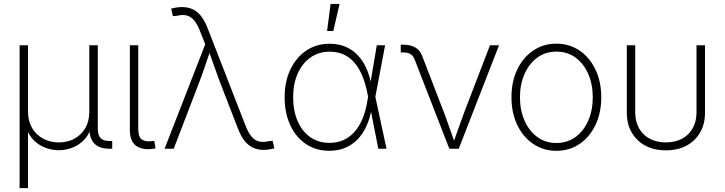

<svg xmlns="http://www.w3.org/2000/svg" viewBox="-20 -770 3751 994"><path d="M81.5 204.1V-535.6H125V-191.4Q125 -143.1 146 -107.4Q167 -71.8 203.1 -52.2Q239.3 -32.7 284.2 -32.7Q330.1 -32.7 365.7 -52.2Q401.4 -71.8 421.9 -107.4Q442.4 -143.1 442.4 -191.4V-535.6H486.3V-105.5Q486.3 -69.8 501 -54.9Q515.6 -40 548.8 -40H561V0H547.9Q495.6 0 469.2 -26.1Q442.9 -52.2 442.9 -105V-176.8H461.4Q461.4 -124.5 444.3 -88.9Q427.2 -53.2 400.4 -32Q373.5 -10.7 342.5 -1.5Q311.5 7.8 284.2 7.8Q256.8 7.8 225.8 -1.5Q194.8 -10.7 168 -32Q141.1 -53.2 124 -88.9Q106.9 -124.5 106.9 -176.8H125V204.1Z M762.2 1.5Q709.5 5.9 680.9 -18.1Q652.3 -42 652.3 -96.7V-535.6H695.8V-102.5Q695.8 -62 713.1 -48.6Q730.5 -35.2 764.6 -39.1Q770 -39.6 772.5 -39.8Q774.9 -40 778.8 -40.5L785.2 -1.5Q780.3 -0.5 774.4 0.2Q768.6 1 762.2 1.5Z M832 0 1042.5 -540.5 1015.6 -608.9Q1001.5 -645.5 984.4 -665.3Q967.3 -685.1 945.3 -690.2Q923.3 -695.3 894.5 -688L875 -686.5L866.2 -725.1Q879.9 -729 893.8 -731.2Q907.7 -733.4 922.9 -733.4Q953.6 -733.4 978 -721.9Q1002.4 -710.4 1021.2 -686.5Q1040 -662.6 1054.7 -624.5L1251.5 -118.7Q1265.6 -82.5 1282.7 -62.5Q1299.8 -42.5 1321.8 -37.4Q1343.8 -32.2 1372.6 -39.6L1391.6 -41L1400.4 -2.4Q1387.2 1.5 1373.3 3.7Q1359.4 5.9 1344.2 5.9Q1313.5 5.9 1289.3 -5.6Q1265.1 -17.1 1246.1 -41Q1227.1 -64.9 1212.4 -103L1115.7 -352.5Q1100.1 -394 1086.2 -434.6Q1072.3 -475.1 1057.6 -515.6H1071.3Q1057.6 -475.6 1043.9 -434.8Q1030.3 -394 1014.6 -352.5L879.4 0Z M1685.1 10.7Q1615.7 10.7 1563.5 -24.7Q1511.2 -60.1 1482.4 -122.6Q1453.6 -185.1 1453.6 -266.6Q1453.6 -347.7 1483.2 -409.9Q1512.7 -472.2 1565.2 -507.8Q1617.7 -543.5 1686 -543.5Q1732.9 -543.5 1769.8 -527.6Q1806.6 -511.7 1833.3 -482.9Q1859.9 -454.1 1877.2 -415.3Q1894.5 -376.5 1902.3 -330.1H1916.5L1922.9 -270L1981 0H1938.5L1881.8 -288.1Q1872.6 -335.4 1856.7 -374.8Q1840.8 -414.1 1817.4 -442.6Q1793.9 -471.2 1761.5 -486.8Q1729 -502.4 1686.5 -502.4Q1630.4 -502.4 1587.9 -472.7Q1545.4 -442.9 1521.5 -389.6Q1497.6 -336.4 1497.6 -266.6Q1497.6 -196.3 1520.8 -143.1Q1543.9 -89.8 1586.4 -60.1Q1628.9 -30.3 1685.5 -30.3Q1725.1 -30.3 1757.6 -44.7Q1790 -59.1 1814.9 -86.9Q1839.8 -114.7 1856.4 -154.3Q1873 -193.8 1881.3 -244.1L1930.7 -535.6H1973.6L1922.9 -266.6L1917 -205.6H1903.8Q1894.5 -154.8 1876 -114.7Q1857.4 -74.7 1829.3 -46.6Q1801.3 -18.6 1765.1 -3.9Q1729 10.7 1685.1 10.7ZM1673.3 -609.4 1691.4 -749.5H1737.8L1705.6 -609.4Z M2306.2 0 2125.5 -464.8Q2117.7 -483.4 2103.5 -491Q2089.4 -498.5 2066.4 -498.5H2054.7V-538.6H2066.9Q2105.5 -538.6 2130.1 -524.2Q2154.8 -509.8 2166 -479.5L2280.3 -183.1Q2295.4 -143.1 2309.1 -102.8Q2322.8 -62.5 2337.4 -22.9H2324.2Q2338.9 -62.5 2352.5 -102.8Q2366.2 -143.1 2381.3 -183.1L2516.6 -535.6H2563.5L2355 0Z M2860.4 10.7Q2793 10.7 2740.2 -25.1Q2687.5 -61 2657.7 -123.5Q2627.9 -186 2627.9 -266.6Q2627.9 -347.2 2657.7 -409.7Q2687.5 -472.2 2740.2 -508.1Q2793 -543.9 2860.4 -543.9Q2928.2 -543.9 2980.7 -508.1Q3033.2 -472.2 3063 -409.4Q3092.8 -346.7 3092.8 -266.6Q3092.8 -186 3063 -123.5Q3033.2 -61 2981 -25.1Q2928.7 10.7 2860.4 10.7ZM2860.4 -29.8Q2917.5 -29.8 2959.7 -60.8Q3002 -91.8 3025.4 -145.5Q3048.8 -199.2 3048.8 -266.6Q3048.8 -333.5 3025.4 -387.2Q3002 -440.9 2959.5 -471.9Q2917 -502.9 2860.4 -502.9Q2804.2 -502.9 2761.7 -471.7Q2719.2 -440.4 2695.6 -387Q2671.9 -333.5 2671.9 -266.6Q2671.9 -199.2 2695.6 -145.5Q2719.2 -91.8 2761.5 -60.8Q2803.7 -29.8 2860.4 -29.8Z M3427.2 8.3Q3367.2 8.3 3321.8 -15.6Q3276.4 -39.6 3250.7 -83.5Q3225.1 -127.4 3225.1 -187V-535.6H3268.6V-188.5Q3268.6 -140.6 3288.6 -105.5Q3308.6 -70.3 3344.5 -51.5Q3380.4 -32.7 3427.2 -32.7Q3474.6 -32.7 3510.3 -51.5Q3545.9 -70.3 3565.9 -105.5Q3585.9 -140.6 3585.9 -188.5V-535.6H3629.9V-187Q3629.9 -127.4 3604.2 -83.5Q3578.6 -39.6 3533.2 -15.6Q3487.8 8.3 3427.2 8.3Z"/></svg>

Font: Inter 20pt ExtraLight
Style: Regular
Weight: 250
Version: Version 4.001;git-66647c0bb